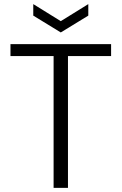

<svg xmlns="http://www.w3.org/2000/svg" viewBox="-20 -915 592 935"><path d="M241 0V-642H31V-700H521V-642H311V0ZM276 -757 142 -839V-895L276 -812L410 -895V-839Z"/></svg>

Font: DM Sans Light
Style: Regular
Weight: 300
Designer: Colophon Foundry, Jonny Pinhorn
Foundry: Colophon Foundry
Version: Version 4.004; ttfautohint (v1.8.4.7-5d5b)